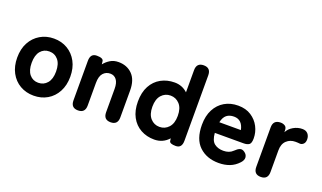

<svg xmlns="http://www.w3.org/2000/svg" viewBox="-73 -1149 2684 1598"><g transform="rotate(20 1269.5 -350.0)"><path d="M268 11Q201 11 147.5 -20Q94 -51 63.5 -108Q33 -165 33 -241Q33 -318 63.5 -374.5Q94 -431 147.5 -462.5Q201 -494 268 -494Q336 -494 389 -462.5Q442 -431 472.5 -374.5Q503 -318 503 -241Q503 -165 472.5 -108Q442 -51 389 -20Q336 11 268 11ZM268 -103Q316 -103 346.5 -138.5Q377 -174 377 -241Q377 -309 346.5 -344.5Q316 -380 268 -380Q220 -380 190.5 -344.5Q161 -309 161 -241Q161 -174 190.5 -138.5Q220 -103 268 -103Z M658 0Q595 0 595 -66V-416Q595 -482 651 -482Q708 -482 711 -455L714 -428Q734 -454 765.5 -474Q797 -494 840 -494Q915 -494 962.5 -446Q1010 -398 1010 -304V-66Q1010 0 947 0Q884 0 884 -66V-273Q884 -326 863.5 -353Q843 -380 808 -380Q770 -380 745.5 -352.5Q721 -325 721 -266V-66Q721 0 658 0Z M1337 11Q1270 11 1216.5 -18.5Q1163 -48 1132.5 -104.5Q1102 -161 1102 -241Q1102 -322 1132.5 -378.5Q1163 -435 1216.5 -464.5Q1270 -494 1337 -494Q1404 -494 1452 -449V-645Q1452 -711 1515 -711Q1578 -711 1578 -645V-66Q1578 0 1524 0Q1470 0 1467 -23L1464 -46Q1413 11 1337 11ZM1342 -103Q1390 -103 1422.5 -138.5Q1455 -174 1455 -241Q1455 -309 1422.5 -344.5Q1390 -380 1342 -380Q1294 -380 1262 -344.5Q1230 -309 1230 -241Q1230 -174 1262 -138.5Q1294 -103 1342 -103Z M1907 11Q1801 11 1735 -51.5Q1669 -114 1669 -241Q1669 -320 1698.5 -376.5Q1728 -433 1780 -463.5Q1832 -494 1900 -494Q1968 -494 2015.5 -463Q2063 -432 2088 -383.5Q2113 -335 2113 -281Q2113 -238 2096 -226Q2079 -214 2047 -214H1793Q1798 -147 1829.5 -122.5Q1861 -98 1909 -98Q1962 -98 1993 -129Q2016 -152 2035.5 -159Q2055 -166 2077 -150Q2100 -134 2102.5 -109.5Q2105 -85 2081 -59Q2047 -22 2003.5 -5.5Q1960 11 1907 11ZM1798 -310H1989Q1971 -396 1898 -396Q1858 -396 1833 -376Q1808 -356 1798 -310Z M2277 0Q2214 0 2214 -66V-416Q2214 -482 2280 -482Q2301 -482 2318 -471.5Q2335 -461 2335 -432V-417Q2353 -452 2390 -473Q2427 -494 2468 -494Q2500 -494 2517 -474.5Q2534 -455 2534 -425Q2534 -397 2519 -383.5Q2504 -370 2487 -372Q2479 -373 2469.5 -373.5Q2460 -374 2449 -374Q2403 -374 2371.5 -344.5Q2340 -315 2340 -258V-66Q2340 0 2277 0Z"/></g></svg>

Font: Zen Maru Gothic Black
Style: Regular
Weight: 900
Designer: Yoshimichi Ohira
Foundry: Positype
Version: Version 1.001